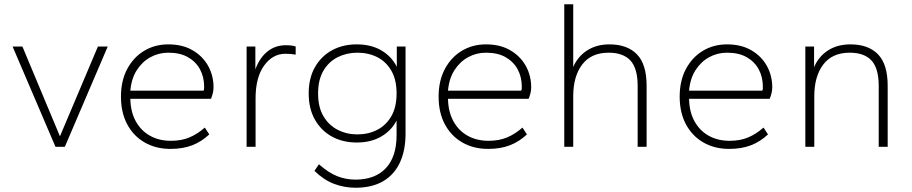

<svg xmlns="http://www.w3.org/2000/svg" viewBox="-20 -688 4273 900"><path d="M240 0 39 -470H85L261 -49L439 -470H485L284 0Z M779 10Q711 10 658.5 -20Q606 -50 576.5 -105Q547 -160 547 -235Q547 -310 576.5 -365Q606 -420 656 -450Q706 -480 769 -480Q836 -480 883.5 -452Q931 -424 956 -378.5Q981 -333 981 -278Q981 -264 977 -249Q973 -234 969 -225H591Q592 -164 616.5 -119.5Q641 -75 683.5 -51.5Q726 -28 781 -28Q831 -28 868.5 -44Q906 -60 940 -90L961 -58Q925 -24 881 -7Q837 10 779 10ZM591 -263H934Q936 -266 936.5 -271Q937 -276 937 -280Q937 -327 917.5 -363Q898 -399 861 -420Q824 -441 769 -441Q724 -441 685.5 -420Q647 -399 621.5 -359.5Q596 -320 591 -263Z M1136 0V-470H1177V-363Q1197 -417 1233.5 -446.5Q1270 -476 1320 -476Q1334 -476 1346 -474.5Q1358 -473 1366 -470V-432Q1354 -434 1342 -435Q1330 -436 1318 -436Q1258 -436 1218 -380.5Q1178 -325 1178 -227V0Z M1647 192Q1593 192 1545 173.5Q1497 155 1454 113L1475 82Q1520 122 1561 138Q1602 154 1646 154Q1738 154 1788.5 100.5Q1839 47 1839 -55V-123Q1815 -76 1767 -48Q1719 -20 1652 -20Q1587 -20 1536.5 -47.5Q1486 -75 1456.5 -126.5Q1427 -178 1427 -250Q1427 -322 1456.5 -373.5Q1486 -425 1536.5 -452.5Q1587 -480 1652 -480Q1720 -480 1768 -451.5Q1816 -423 1840 -375V-470H1881V-62Q1881 18 1854 75Q1827 132 1775 162Q1723 192 1647 192ZM1655 -58Q1707 -58 1748.5 -79.5Q1790 -101 1814.5 -143.5Q1839 -186 1839 -250Q1839 -314 1814.5 -356.5Q1790 -399 1748.5 -420Q1707 -441 1655 -441Q1605 -441 1563 -420Q1521 -399 1496 -356.5Q1471 -314 1471 -250Q1471 -186 1496 -143.5Q1521 -101 1563 -79.5Q1605 -58 1655 -58Z M2268 10Q2200 10 2147.5 -20Q2095 -50 2065.5 -105Q2036 -160 2036 -235Q2036 -310 2065.5 -365Q2095 -420 2145 -450Q2195 -480 2258 -480Q2325 -480 2372.5 -452Q2420 -424 2445 -378.5Q2470 -333 2470 -278Q2470 -264 2466 -249Q2462 -234 2458 -225H2080Q2081 -164 2105.5 -119.5Q2130 -75 2172.5 -51.5Q2215 -28 2270 -28Q2320 -28 2357.5 -44Q2395 -60 2429 -90L2450 -58Q2414 -24 2370 -7Q2326 10 2268 10ZM2080 -263H2423Q2425 -266 2425.5 -271Q2426 -276 2426 -280Q2426 -327 2406.5 -363Q2387 -399 2350 -420Q2313 -441 2258 -441Q2213 -441 2174.5 -420Q2136 -399 2110.5 -359.5Q2085 -320 2080 -263Z M2625 0V-668H2667V-374Q2688 -423 2732 -451.5Q2776 -480 2837 -480Q2920 -480 2965.5 -433.5Q3011 -387 3011 -286V0H2969V-285Q2969 -368 2935 -404.5Q2901 -441 2833 -441Q2751 -441 2709 -385.5Q2667 -330 2667 -237V0Z M3398 10Q3330 10 3277.5 -20Q3225 -50 3195.5 -105Q3166 -160 3166 -235Q3166 -310 3195.5 -365Q3225 -420 3275 -450Q3325 -480 3388 -480Q3455 -480 3502.5 -452Q3550 -424 3575 -378.5Q3600 -333 3600 -278Q3600 -264 3596 -249Q3592 -234 3588 -225H3210Q3211 -164 3235.5 -119.5Q3260 -75 3302.5 -51.5Q3345 -28 3400 -28Q3450 -28 3487.5 -44Q3525 -60 3559 -90L3580 -58Q3544 -24 3500 -7Q3456 10 3398 10ZM3210 -263H3553Q3555 -266 3555.5 -271Q3556 -276 3556 -280Q3556 -327 3536.5 -363Q3517 -399 3480 -420Q3443 -441 3388 -441Q3343 -441 3304.5 -420Q3266 -399 3240.5 -359.5Q3215 -320 3210 -263Z M3755 0V-470H3796V-373Q3817 -423 3861 -451.5Q3905 -480 3967 -480Q4050 -480 4095.5 -433.5Q4141 -387 4141 -286V0H4099V-285Q4099 -368 4065 -404.5Q4031 -441 3963 -441Q3881 -441 3839 -385.5Q3797 -330 3797 -237V0Z"/></svg>

Font: Gantari ExtraLight
Style: Regular
Weight: 250
Designer: Anugrah Pasau
Foundry: Lafontype
Version: Version 1.000